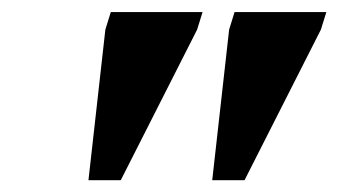

<svg xmlns="http://www.w3.org/2000/svg" viewBox="-20 -690 560 318"><path d="M126.5 -391.5 154.5 -641 163.5 -670H315.5L306.5 -641L180 -391.5ZM331.5 -391.5 359.5 -641 368.5 -670H520.5L511.5 -641L385 -391.5Z"/></svg>

Font: Newsreader Text ExtraBold
Style: Italic
Weight: 800
Italic angle: -17°
Designer: Hugues Gentile
Foundry: Production Type
Version: Version 1.001